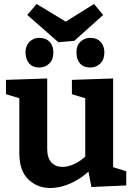

<svg xmlns="http://www.w3.org/2000/svg" viewBox="-20 -932 672 964"><path d="M233 12Q167 12 122 -31.5Q77 -75 77 -163V-455L90 -435L10 -459V-531L217 -538V-186Q217 -139 238 -116.5Q259 -94 294 -94Q321 -94 353 -108.5Q385 -123 417 -154L408 -129V-458L421 -435L341 -459V-531L548 -538V-74L531 -98L614 -72V-1L439 7L420 -91L439 -84Q390 -36 336 -12Q282 12 233 12ZM433 -593Q400 -593 382 -613Q364 -633 364 -668Q363 -702 383.5 -722Q404 -742 433 -742Q466 -742 485 -722Q504 -702 504 -668Q504 -633 483.5 -613Q463 -593 433 -593ZM177 -593Q145 -593 127 -613Q109 -633 108 -668Q108 -702 128 -722Q148 -742 177 -742Q210 -742 229 -722Q248 -702 248 -668Q248 -633 227.5 -613Q207 -593 177 -593ZM452 -912 498 -857 353 -727 273 -720 117 -857 164 -912 360 -793 263 -794Z"/></svg>

Font: Bitter Thin
Style: Bold
Weight: 700
Version: Version 3.021